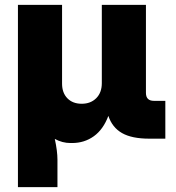

<svg xmlns="http://www.w3.org/2000/svg" viewBox="-20 -572 724 792"><path d="M54 -552H236V-227Q236 -189 258 -166.5Q280 -144 317 -144Q354 -144 377 -167Q400 -190 400 -229V-552H582V-189Q582 -156 615 -156H662V0H596Q524 0 483.5 -23Q443 -46 427 -94Q406 -38 367 -10Q328 18 277 18H271Q237 18 206 1Q217 51 217 87V200H54Z"/></svg>

Font: Sora-SIA ExtraBold
Style: Regular
Weight: 800
Designer: Jonathan Barnbrook, Julián Moncada
Foundry: Barnbrook Fonts
Version: Version 2.000